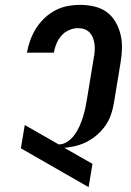

<svg xmlns="http://www.w3.org/2000/svg" viewBox="-20 -763 540 791"><path d="M345 8 66 -152 82 -248 222 -168Q241 -168 258 -179.5Q275 -191 287 -207.5Q299 -224 307 -242Q315 -260 321 -278.5Q327 -297 331 -315.5Q335 -334 338 -353L366 -523Q369 -537 370 -551.5Q371 -566 369.5 -579.5Q368 -593 363.5 -605.5Q359 -618 350 -628Q341 -638 328.5 -642.5Q316 -647 301 -647Q283 -647 264.5 -639Q246 -631 233 -616Q220 -601 212.5 -583Q205 -565 202 -547V-546H91V-547Q96 -573 105 -598Q114 -623 128.5 -646Q143 -669 163.5 -688.5Q184 -708 208 -720.5Q232 -733 258 -738Q284 -743 309 -743Q339 -743 367.5 -736.5Q396 -730 418 -714.5Q440 -699 454.5 -675Q469 -651 476 -623.5Q483 -596 482.5 -566.5Q482 -537 477 -507L449 -337Q445 -313 437 -290Q429 -267 414.5 -246Q400 -225 380.5 -208Q361 -191 339 -179.5Q317 -168 293 -162Q269 -156 245 -154L361 -88Z"/></svg>

Font: Iosevka Oblique
Style: Bold
Weight: 700
Italic angle: -9°
Monospace: yes
Designer: Belleve Invis
Foundry: Belleve Invis
Version: Version 32.5.0; ttfautohint (v1.8.4)